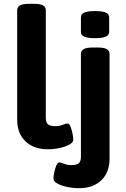

<svg xmlns="http://www.w3.org/2000/svg" viewBox="-20 -774 660 1006"><path d="M230 8Q157 8 113.5 -33.5Q70 -75 70 -147V-721Q70 -737 84.5 -745.5Q99 -754 131 -754H159Q191 -754 205.5 -745.5Q220 -737 220 -721V-157Q220 -132 232 -122.5Q244 -113 269 -113Q292 -113 308.5 -120Q325 -127 334 -127Q343 -127 349.5 -110.5Q356 -94 360 -74Q364 -54 364 -42Q364 -28 343.5 -16.5Q323 -5 292.5 1.5Q262 8 230 8ZM394 212Q363 212 332 205.5Q301 199 280.5 187.5Q260 176 260 162Q260 150 264 130Q268 110 275 93.5Q282 77 290 77Q299 77 315.5 84Q332 91 355 91Q381 91 392.5 81.5Q404 72 404 47V-492Q404 -508 418.5 -516.5Q433 -525 465 -525H493Q525 -525 539.5 -516.5Q554 -508 554 -492V57Q554 129 511 170.5Q468 212 394 212ZM478 -574Q439 -574 421.5 -582Q404 -590 404 -606V-684Q404 -700 421.5 -708Q439 -716 478 -716Q517 -716 534.5 -708Q552 -700 552 -684V-606Q552 -590 534.5 -582Q517 -574 478 -574Z"/></svg>

Font: Asap Expanded
Style: Bold
Weight: 700
Width: 7
Designer: Pablo Cosgaya
Foundry: Omnibus-Type
Version: Version 3.001; ttfautohint (v1.8.4.7-5d5b)